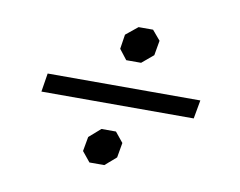

<svg xmlns="http://www.w3.org/2000/svg" viewBox="-52 -518 635 509"><g transform="rotate(10 265.5 -264.0)"><path d="M245 -387 251 -426 283 -452H322L344 -426L337 -386L306 -360H266ZM67 -289H478L469 -239H59ZM195 -103 202 -142 233 -169H272L294 -142L287 -102L257 -76H217Z"/></g></svg>

Font: Chakra Petch Light
Style: Italic
Weight: 300
Italic angle: -10°
Designer: Katatrad Aksorn Co.,Ltd.
Foundry: Cadson Demak Co.,Ltd.
Version: Version 1.000; ttfautohint (v1.6)